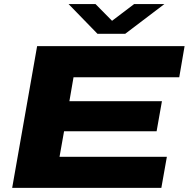

<svg xmlns="http://www.w3.org/2000/svg" viewBox="-20 -912 916 932"><path d="M777.8 -892.1 587.9 -748H453.1L313 -892.1H443.8L523.9 -811L630.9 -892.1ZM39.1 0 160.2 -688H876L850.1 -537.1H336.9L316.9 -420.9H766.1L740.2 -274.9H291L269 -150.9H790L763.2 0Z"/></svg>

Font: Archivo Expanded ExtraBold
Style: Italic
Weight: 800
Width: 7
Italic angle: -10°
Designer: Hector Gatti
Foundry: Omnibus-Type
Version: Version 2.001